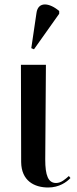

<svg xmlns="http://www.w3.org/2000/svg" viewBox="-20 -824 340 853"><path d="M131 -605 243 -763V-775C200 -812 149 -819 142 -766L119 -610ZM194 9C243 9 276 -15 293 -33L286 -42C270 -28 252 -11 229 -11C194 -11 181 -45 181 -115L184 -536H73L74 -104C75 -21 132 9 194 9Z"/></svg>

Font: Noto Serif Display Medium
Style: Regular
Weight: 500
Designer: Monotype Design Team
Foundry: Monotype Imaging Inc.
Version: Version 2.009